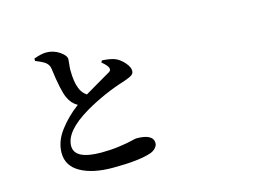

<svg xmlns="http://www.w3.org/2000/svg" viewBox="-106 -994 1713 1240"><g transform="rotate(-15 750.0 -374.5)"><path d="M611.3 -634.8 618.2 -647.5Q681.6 -643.6 710 -629.9Q740.2 -615.2 765.1 -585.9Q790 -556.6 790 -532.2Q790 -514.6 775.4 -504.4Q760.7 -494.1 723.6 -481.4Q581.1 -437.5 450.2 -361.3Q283.2 -262.7 283.2 -164.1Q283.2 -73.2 462.9 -73.2Q523.4 -73.2 578.1 -80.6Q632.8 -87.9 664.6 -95.7Q696.3 -103.5 702.1 -103.5Q814.5 -103.5 814.5 -42Q814.5 -26.4 800.8 -10.7Q787.1 4.9 765.6 12.7Q684.6 41 508.8 41Q374 41 293 -4.4Q211.9 -49.8 211.9 -136.7Q211.9 -212.9 265.6 -284.2Q319.3 -355.5 393.6 -410.2Q353.5 -432.6 334 -476.6Q309.6 -527.3 290 -681.6Q285.2 -710.9 257.8 -728.5Q238.3 -740.2 200.2 -755.9V-771.5Q250 -790 283.2 -790Q331.1 -790 371.1 -763.2Q411.1 -736.3 411.1 -710.9Q411.1 -701.2 408.2 -678.2Q405.3 -655.3 405.3 -641.6Q405.3 -560.5 423.8 -515.6Q437.5 -479.5 467.8 -460Q509.8 -485.4 574.2 -522.5Q638.7 -559.6 641.6 -561.5Q676.8 -582 611.3 -634.8Z"/></g></svg>

Font: Bpmf Zihi Serif Bold
Style: Bold
Weight: 700
Foundry: But Ko
Version: Version 1.320